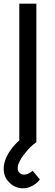

<svg xmlns="http://www.w3.org/2000/svg" viewBox="-21 -770 300 1040"><path d="M195 202Q177 227 146 240.5Q126.5 250 103 250Q80 250 59.2 240Q38.5 230 25 213.5Q-1 187 -1 142.5Q-1 122.5 7.5 97Q27.5 41 83.5 -9.5V-750H176V0Q139.5 26.5 119 55Q91 86 78 121Q75 129.5 75 140.5Q75 156 83.5 164.5Q93.5 176 109.5 176Q131 176 156 155Z"/></svg>

Font: Russisch Sans Medium
Style: Regular
Weight: 500
Width: 4
Designer: Michael Sharanda (font) & Cristiano Sobral (main changes)
Foundry: Michael Sharanda
Version: Version 2.00;September 8, 2020;FontCreator 13.0.0.2681 64-bi